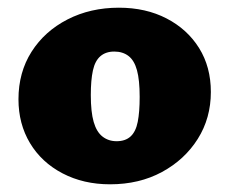

<svg xmlns="http://www.w3.org/2000/svg" viewBox="-20 -463 595 499"><path d="M266 16Q197 16 142.5 -12.5Q88 -41 58 -91Q28 -141 28 -205Q28 -275 62 -328.5Q96 -382 155.5 -412.5Q215 -443 289 -443Q359 -443 413 -415Q467 -387 497.5 -338Q528 -289 528 -224Q528 -156 494 -102Q460 -48 401 -16Q342 16 266 16ZM283 -96Q306 -96 319.5 -108.5Q333 -121 338 -146.5Q343 -172 343 -211Q343 -255 336 -280.5Q329 -306 314 -317.5Q299 -329 277 -329Q255 -329 241 -317Q227 -305 221.5 -280Q216 -255 216 -216Q216 -172 223.5 -146Q231 -120 246.5 -108Q262 -96 283 -96Z"/></svg>

Font: Ysabeau Office Black
Style: Regular
Weight: 900
Designer: Christian Thalmann (Catharsis Fonts)
Version: Version 2.001;gftools[0.9.30]; featfreeze: tnum,lnum,ss02